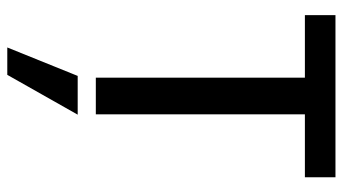

<svg xmlns="http://www.w3.org/2000/svg" viewBox="-232 -483 963 540"><g transform="rotate(90 250.0 -212.5)"><path d="M22 -674H478V-588H301V0H198V-588H22ZM113 249 193 51H302L190 249Z"/></g></svg>

Font: Hind Medium
Style: Regular
Weight: 500
Designer: Manushi Parikh, Satya Rajpurohit
Foundry: Indian Type Foundry
Version: Version 1.201;PS 1.0;hotconv 1.0.78;makeotf.lib2.5.61930; tt